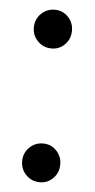

<svg xmlns="http://www.w3.org/2000/svg" viewBox="-45 -576 304 612"><g transform="rotate(5 106.5 -270.0)"><path d="M106 6Q80 6 62 -12Q44 -30 44 -56Q44 -82 62 -100Q80 -118 106 -118Q131 -118 148.5 -100Q166 -82 166 -56Q166 -30 148.5 -12Q131 6 106 6ZM106 -422Q80 -422 62 -440Q44 -458 44 -484Q44 -510 62 -528Q80 -546 106 -546Q131 -546 148.5 -528Q166 -510 166 -484Q166 -458 148.5 -440Q131 -422 106 -422Z"/></g></svg>

Font: A Bank Premium Regular
Style: Regular
Weight: 400
Designer: Ninad Kale (Devanagari), Jonny Pinhorn (Latin), Htun Naung (Myanmar)
Foundry: Indian Type Foundry
Version: 4.004